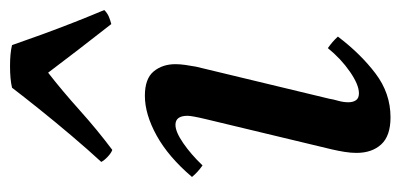

<svg xmlns="http://www.w3.org/2000/svg" viewBox="-228 -559 799 383"><g transform="rotate(-90 171.5 -367.5)"><path d="M267 -113Q280 -104 290 -93Q256 -48 216.5 -18Q177 12 129 12Q92 12 75 -6.5Q58 -25 58 -56Q58 -67 60 -79.5Q62 -92 65 -105L125 -355Q132 -384 132 -393Q132 -417 114 -417Q100 -417 77.5 -401.5Q55 -386 33 -363Q26 -368 20.5 -373Q15 -378 10 -384Q50 -431 92.5 -454.5Q135 -478 172 -478Q206 -478 220.5 -460.5Q235 -443 235 -417Q235 -408 233.5 -397.5Q232 -387 230 -376L166 -110Q165 -103 162 -92.5Q159 -82 159 -72Q159 -63 163 -57Q167 -51 177 -51Q194 -51 220 -69Q246 -87 267 -113ZM343 -559Q337 -553 330 -550Q323 -547 315 -545Q290 -577 264.5 -610Q239 -643 218 -671Q182 -643 143 -608Q104 -573 64 -543Q58 -545 50.5 -552Q43 -559 40 -565Q64 -591 92 -624Q120 -657 146 -689.5Q172 -722 188 -743Q205 -747 231 -747Q257 -747 273 -743Q282 -717 294 -684Q306 -651 319 -618Q332 -585 343 -559Z"/></g></svg>

Font: Tiro Devanagari Marathi
Style: Italic
Weight: 400
Italic angle: -11°
Designer: Devanagari: John Hudson & Fiona Ross, assisted by Paul Hanslow. Latin: John Hudson with Paul Hanslow, assisted by Kaja S
Foundry: Tiro Typeworks Ltd.
Version: Version 1.52